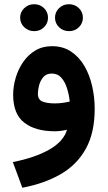

<svg xmlns="http://www.w3.org/2000/svg" viewBox="-20 -613 504 898"><path d="M237.3 -530.3Q237.3 -556.6 256.3 -575Q275.4 -593.3 302.7 -593.3Q330.1 -593.3 348.9 -575Q367.7 -556.6 367.7 -530.3Q367.7 -503.9 348.9 -485.6Q330.1 -467.3 302.7 -467.3Q275.4 -467.3 256.3 -485.6Q237.3 -503.9 237.3 -530.3ZM74.2 -530.3Q74.2 -556.6 93.5 -575Q112.8 -593.3 139.6 -593.3Q167 -593.3 185.8 -575Q204.6 -556.6 204.6 -530.3Q204.6 -503.9 185.8 -485.6Q167 -467.3 139.6 -467.3Q112.8 -467.3 93.5 -485.6Q74.2 -503.9 74.2 -530.3ZM422.9 -103.5Q422.9 6.8 382.1 81.5Q341.3 156.2 265.4 200.7Q189.5 245.1 84.5 265.1L40 145Q142.1 125 209.5 87.2Q276.9 49.3 293.5 -6.3Q262.7 1 236.8 1Q145.5 1 93.5 -39.3Q41.5 -79.6 41.5 -169.9Q41.5 -208.5 53.2 -248.5Q64.9 -288.6 87.9 -322.3Q110.8 -356 144.8 -376.5Q178.7 -397 223.1 -397Q274.4 -397 312 -372.1Q349.6 -347.2 374.3 -305.2Q398.9 -263.2 410.9 -210.9Q422.9 -158.7 422.9 -103.5ZM235.8 -129.4Q256.3 -129.4 274.7 -132.1Q293 -134.8 306.2 -138.2Q303.2 -168.5 293.9 -198.7Q284.7 -229 267.3 -249Q250 -269 222.2 -269Q196.8 -269 182.6 -252.4Q168.5 -235.8 162.8 -213.9Q157.2 -191.9 157.2 -174.8Q157.2 -146.5 179 -137.9Q200.7 -129.4 235.8 -129.4Z"/></svg>

Font: Vazirmatn RD UI FD
Style: Bold
Weight: 700
Designer: Saber Rastikerdar
Foundry: Saber Rastikerdar
Version: Version 33.003